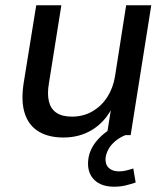

<svg xmlns="http://www.w3.org/2000/svg" viewBox="-20 -511 634 726"><path d="M220 9Q164 9 126.5 -13.5Q89 -36 74 -81Q59 -126 69 -194L117 -491H212L165 -196Q158 -156 165 -127.5Q172 -99 193.5 -84.5Q215 -70 252 -70Q295 -70 329.5 -90Q364 -110 386 -144.5Q408 -179 415 -223L457 -491H552L474 0H384L401 -107H406Q378 -51 330 -21Q282 9 220 9ZM412 195Q363 195 337 169.5Q311 144 313 102Q315 57 347 20Q379 -17 426 -38L454 0Q432 9 415.5 23Q399 37 390 53.5Q381 70 379 88Q378 112 392 124.5Q406 137 430 137Q443 137 456 134Q469 131 484 126L493 179Q476 185 455.5 190Q435 195 412 195Z"/></svg>

Font: Nunito Sans 10pt Medium
Style: Italic
Weight: 500
Italic angle: -9°
Designer: Vernon Adams
Foundry: Vernon Adams
Version: Version 3.101;gftools[0.9.27]